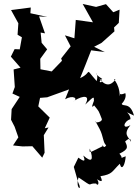

<svg xmlns="http://www.w3.org/2000/svg" viewBox="-20 -765 699 973"><path d="M485 -111C504 -75 502 -40 518 -29C503 -2 497 -47 500 -24C433 8 432 16 435 -12C456 48 445 61 402 23C419 64 396 47 377 34L354 81L376 158C401 208 360 192 378 134C461 191 417 162 467 165C480 186 490 146 454 131C508 171 497 147 489 128C551 118 546 105 587 65C598 106 615 65 617 27C564 44 618 49 585 14C637 -11 625 -23 612 -53C597 -21 641 -90 644 -46C631 -73 602 -83 641 -131C597 -105 605 -150 641 -161C643 -194 592 -210 659 -179C640 -250 601 -222 597 -239C622 -266 617 -287 615 -293C575 -275 594 -308 587 -277C586 -351 541 -371 565 -362C543 -332 516 -324 482 -368C522 -342 461 -342 498 -365C443 -398 484 -409 470 -354C404 -428 452 -399 386 -369C405 -416 424 -463 442 -510L511 -501L457 -528L495 -548L560 -606L558 -626L582 -649L586 -716L554 -703L517 -744L467 -730L399 -745L451 -652L364 -664L357 -571L309 -586L338 -530L290 -469L294 -457L242 -403L185 -414L184 -467L219 -515L191 -548L186 -600L208 -596L178 -682L220 -679L134 -698L136 -727L36 -714L73 -647L69 -589L91 -576L80 -515L54 -516L35 -478L84 -422L49 -413L55 -324L43 -291L80 -274L39 -212L36 -158L54 -123L73 -69L46 -28L94 -23L144 -24L194 34L206 9L202 -80L226 -119L207 -115L232 -169L174 -226L183 -269L220 -272L222 -273L330 -312L310 -262C351 -286 379 -265 351 -250C373 -269 448 -300 412 -235C457 -278 456 -278 456 -254C452 -243 438 -210 457 -231C485 -196 478 -207 496 -162C500 -145 456 -140 464 -150Z"/></svg>

Font: Asimov Aggro
Style: Medium
Weight: 500
Designer: Google
Version: Version 2.000980; 2014